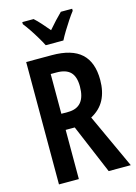

<svg xmlns="http://www.w3.org/2000/svg" viewBox="-137 -1009 768 1082"><g transform="rotate(-15 246.5 -468.5)"><path d="M218 -714Q334 -714 389.5 -663Q445 -612 445 -509Q445 -442 420 -394Q395 -346 341 -317L487 0H358L237 -287H184V0H68V-714ZM218 -613H184V-381H223Q325 -381 325 -503Q325 -560 299 -586.5Q273 -613 218 -613ZM199 -777Q189 -797 173 -824Q157 -851 139 -878Q121 -905 105 -925V-937H171Q189 -921 209 -898.5Q229 -876 250 -851Q274 -879 291.5 -897.5Q309 -916 330 -937H396V-925Q381 -906 363.5 -879.5Q346 -853 329.5 -826Q313 -799 302 -777Z"/></g></svg>

Font: Noto Sans Lao UI ExtCond SemBd
Style: Regular
Weight: 600
Width: 2
Designer: Monotype Design Team
Foundry: Monotype Imaging Inc.
Version: Version 2.000; ttfautohint (v1.8.4.7-5d5b)